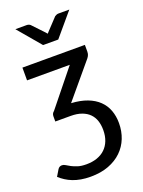

<svg xmlns="http://www.w3.org/2000/svg" viewBox="-175 -794 781 1047"><g transform="rotate(-20 215.0 -270.0)"><path d="M0 0ZM84.5 -200.5Q84.5 -216.5 97.5 -226.5L264.5 -433.5H16.5V-507.5H379V-467.5Q379 -454.5 373.5 -444.5Q368 -434.5 360 -426L199.5 -234.5Q253 -231.5 292.2 -216.5Q331.5 -201.5 357.2 -176.5Q383 -151.5 395.5 -117.8Q408 -84 408 -43.5Q408 3.5 392 44Q376 84.5 345 114.5Q314 144.5 268.5 161.8Q223 179 164 179Q133.5 179 108.2 174.5Q83 170 61.8 161.8Q40.5 153.5 22.8 142Q5 130.5 -10 117L12 80.5Q20.5 66.5 36.5 66.5Q46.5 66.5 56.5 73Q66.5 79.5 80.8 87Q95 94.5 115 101Q135 107.5 165 107.5Q199.5 107.5 227.2 97.8Q255 88 274.2 69.5Q293.5 51 304 24Q314.5 -3 314.5 -37.5Q314.5 -67 306.5 -91.2Q298.5 -115.5 281.2 -133Q264 -150.5 237.2 -160.2Q210.5 -170 173.5 -170H84.5ZM52 -717.5H118Q124 -717.5 129.8 -715.2Q135.5 -713 138.5 -710L201 -644L209.5 -634L218.5 -644L280.5 -710Q284.5 -712.5 290 -715Q295.5 -717.5 301.5 -717.5H365L252.5 -584.5H164.5Z"/></g></svg>

Font: Lato Medium
Style: Regular
Weight: 500
Designer: Lukasz Dziedzic
Foundry: tyPoland Lukasz Dziedzic
Version: Version 2.006; 2014-01-15